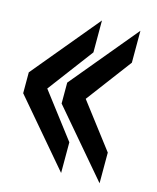

<svg xmlns="http://www.w3.org/2000/svg" viewBox="-104 -698 671 820"><g transform="rotate(15 231.5 -288.0)"><path d="M244.6 -484.4 94.2 -284.2 244.6 -86.9V48.8L0 -238.3V-330.6L244.6 -625.5ZM414.6 -484.4 264.2 -284.2 414.6 -86.9V48.8L169.9 -238.3V-330.6L414.6 -625.5Z"/></g></svg>

Font: Kadhim
Style: Regular
Weight: 400
Designer: Developer/ Husham Jawad
Version: Version 1.00;December 29, 2020;FontCreator 13.0.0.2683 32-bi